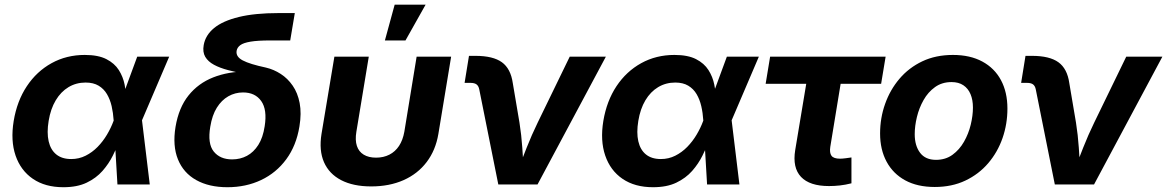

<svg xmlns="http://www.w3.org/2000/svg" viewBox="-20 -783 4954 815"><path d="M249 11.7Q171.9 11.7 119.9 -23.7Q67.9 -59.1 46.1 -122.6Q24.4 -186 38.1 -269.5Q52.2 -354.5 94 -417.2Q135.7 -480 199 -514.9Q262.2 -549.8 339.8 -549.8Q397 -549.8 431.6 -532Q466.3 -514.2 484.4 -485.6Q502.4 -457 509 -423.8Q515.6 -390.6 516.6 -360.4H562L582.5 -274.4L615.7 0H478.5L462.4 -272.5Q460.4 -303.7 453.9 -332.3Q447.3 -360.8 434.1 -383.3Q420.9 -405.8 398.7 -419.2Q376.5 -432.6 343.3 -432.6Q303.2 -432.6 270.8 -413.1Q238.3 -393.6 216.6 -357.2Q194.8 -320.8 186.5 -270Q178.2 -219.7 186.5 -183.3Q194.8 -147 219 -127.4Q243.2 -107.9 282.2 -107.9Q315.4 -107.9 343.5 -122.1Q371.6 -136.2 394.3 -159.4Q417 -182.6 434.1 -211.4Q451.2 -240.2 461.9 -269.5L562.5 -542.5H698.2L581.5 -269.5L533.2 -187.5H488.3Q476.1 -157.2 459 -122.6Q441.9 -87.9 415 -57.4Q388.2 -26.9 347.9 -7.6Q307.6 11.7 249 11.7Z M945.3 11.7Q867.2 11.7 813 -18.6Q758.8 -48.8 735.4 -106.4Q711.9 -164.1 725.1 -244.6Q738.8 -326.2 780.3 -377.9Q821.8 -429.7 885.3 -454.6Q948.7 -479.5 1026.4 -479.5L1024.4 -468.3Q983.4 -476.1 948.2 -485.4Q913.1 -494.6 888.2 -508.1Q863.3 -521.5 851.3 -541.7Q839.4 -562 844.7 -591.8Q852.1 -633.8 888.9 -664.1Q925.8 -694.3 993.9 -710.9Q1062 -727.5 1162.6 -727.5H1231.4L1211.9 -611.3H1127Q1073.7 -611.3 1043.5 -606.2Q1013.2 -601.1 1000 -591.3Q986.8 -581.5 984.4 -567.4Q982.4 -554.7 988.8 -544.7Q995.1 -534.7 1010.3 -526.6Q1025.4 -518.6 1050 -511Q1074.7 -503.4 1108.9 -496.1Q1142.1 -488.3 1171.6 -469.2Q1201.2 -450.2 1222.4 -419.4Q1243.7 -388.7 1252 -345.5Q1260.3 -302.2 1251 -246.1Q1237.8 -165 1195.3 -107.2Q1152.8 -49.3 1088.4 -18.8Q1023.9 11.7 945.3 11.7ZM965.3 -106.4Q1000 -106.4 1028.3 -121.6Q1056.6 -136.7 1076.4 -167.7Q1096.2 -198.7 1103.5 -247.1Q1114.7 -317.4 1088.9 -354Q1063 -390.6 1011.7 -390.6Q978 -390.6 949.2 -374.3Q920.4 -357.9 900.4 -325.9Q880.4 -293.9 872.6 -245.1Q860.4 -173.3 887.2 -139.9Q914.1 -106.4 965.3 -106.4Z M1555.7 8.3Q1479.5 8.3 1428.2 -18.3Q1377 -44.9 1355.2 -94.7Q1333.5 -144.5 1344.7 -214.4L1399.4 -542.5H1545.4L1492.7 -223.6Q1486.8 -188 1494.9 -163.6Q1502.9 -139.2 1523.9 -126.5Q1544.9 -113.8 1576.2 -113.8Q1607.9 -113.8 1632.8 -126.5Q1657.7 -139.2 1673.8 -163.6Q1689.9 -188 1696.3 -223.6L1748.5 -542.5H1895L1840.8 -214.4Q1829.1 -145 1791 -95Q1752.9 -44.9 1692.9 -18.3Q1632.8 8.3 1555.7 8.3ZM1613.8 -611.3 1655.3 -763.2H1786.6L1701.2 -611.3Z M2095.2 0 2014.2 -404.3Q2011.2 -418.5 2002.7 -424.8Q1994.1 -431.2 1977.5 -431.2H1952.1L1970.7 -545.9H1998.5Q2072.8 -545.9 2110.4 -518.8Q2147.9 -491.7 2156.7 -430.2L2185.1 -262.2Q2193.4 -210 2197 -156.5Q2200.7 -103 2204.1 -46.9H2172.9Q2194.8 -103.5 2215.8 -156.7Q2236.8 -210 2262.2 -262.2L2398.4 -542.5H2551.8L2261.7 0Z M2752 11.7Q2674.8 11.7 2622.8 -23.7Q2570.8 -59.1 2549.1 -122.6Q2527.3 -186 2541 -269.5Q2555.2 -354.5 2596.9 -417.2Q2638.7 -480 2701.9 -514.9Q2765.1 -549.8 2842.8 -549.8Q2899.9 -549.8 2934.6 -532Q2969.2 -514.2 2987.3 -485.6Q3005.4 -457 3012 -423.8Q3018.6 -390.6 3019.5 -360.4H3064.9L3085.4 -274.4L3118.7 0H2981.4L2965.3 -272.5Q2963.4 -303.7 2956.8 -332.3Q2950.2 -360.8 2937 -383.3Q2923.8 -405.8 2901.6 -419.2Q2879.4 -432.6 2846.2 -432.6Q2806.2 -432.6 2773.7 -413.1Q2741.2 -393.6 2719.5 -357.2Q2697.8 -320.8 2689.5 -270Q2681.2 -219.7 2689.5 -183.3Q2697.8 -147 2721.9 -127.4Q2746.1 -107.9 2785.2 -107.9Q2818.4 -107.9 2846.4 -122.1Q2874.5 -136.2 2897.2 -159.4Q2919.9 -182.6 2937 -211.4Q2954.1 -240.2 2964.8 -269.5L3065.4 -542.5H3201.2L3084.5 -269.5L3036.1 -187.5H2991.2Q2979 -157.2 2961.9 -122.6Q2944.8 -87.9 2918 -57.4Q2891.1 -26.9 2850.8 -7.6Q2810.5 11.7 2752 11.7Z M3499 6.8Q3417 6.8 3380.1 -32.2Q3343.3 -71.3 3355.5 -146L3402.3 -427.2H3230L3249 -542.5H3739.3L3720.2 -427.2H3548.3L3504.4 -159.7Q3500.5 -134.3 3509.5 -121.8Q3518.6 -109.4 3545.9 -109.4Q3554.7 -109.4 3569.8 -111.3Q3585 -113.3 3594.2 -114.7V-4.9Q3569.3 1.5 3545.4 4.2Q3521.5 6.8 3499 6.8Z M3947.8 10.7Q3874.5 10.7 3822.8 -17.3Q3771 -45.4 3743.4 -96.7Q3715.8 -147.9 3715.8 -216.3Q3715.8 -282.2 3737.1 -342Q3758.3 -401.9 3798.1 -448.7Q3837.9 -495.6 3895 -522.7Q3952.1 -549.8 4024.9 -549.8Q4098.1 -549.8 4149.9 -521.7Q4201.7 -493.7 4229 -442.6Q4256.3 -391.6 4256.3 -322.3Q4256.3 -256.8 4235.6 -197Q4214.8 -137.2 4174.8 -90.3Q4134.8 -43.5 4077.6 -16.4Q4020.5 10.7 3947.8 10.7ZM3953.1 -104.5Q3993.7 -104.5 4023.2 -126Q4052.7 -147.5 4072 -181.4Q4091.3 -215.3 4100.6 -253.9Q4109.9 -292.5 4109.9 -326.2Q4109.9 -359.4 4099.6 -383.5Q4089.4 -407.7 4069.3 -421.1Q4049.3 -434.6 4019 -434.6Q3978.5 -434.6 3949 -413.3Q3919.4 -392.1 3900.4 -358.4Q3881.3 -324.7 3872.1 -286.4Q3862.8 -248 3862.8 -213.4Q3862.8 -164.6 3885.5 -134.5Q3908.2 -104.5 3953.1 -104.5Z M4457.5 0 4376.5 -404.3Q4373.5 -418.5 4365 -424.8Q4356.4 -431.2 4339.8 -431.2H4314.5L4333 -545.9H4360.8Q4435.1 -545.9 4472.7 -518.8Q4510.3 -491.7 4519 -430.2L4547.4 -262.2Q4555.7 -210 4559.3 -156.5Q4563 -103 4566.4 -46.9H4535.2Q4557.1 -103.5 4578.1 -156.7Q4599.1 -210 4624.5 -262.2L4760.7 -542.5H4914.1L4624 0Z"/></svg>

Font: Inter 16pt
Style: Bold Italic
Weight: 700
Italic angle: -9.3988°
Version: Version 4.001;git-66647c0bb